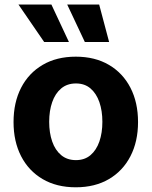

<svg xmlns="http://www.w3.org/2000/svg" viewBox="-20 -797 654 828"><path d="M306.8 10.7Q224.1 10.7 163.9 -24.7Q103.7 -60 71 -123.4Q38.4 -186.8 38.4 -270.6Q38.4 -355.1 71 -418.5Q103.7 -481.9 163.9 -517.2Q224.1 -552.6 306.8 -552.6Q389.6 -552.6 449.8 -517.2Q509.9 -481.9 542.6 -418.5Q575.3 -355.1 575.3 -270.6Q575.3 -186.8 542.6 -123.4Q509.9 -60 449.8 -24.7Q389.6 10.7 306.8 10.7ZM307.5 -106.5Q345.2 -106.5 370.4 -128Q395.6 -149.5 408.6 -186.8Q421.5 -224.1 421.5 -271.7Q421.5 -319.2 408.6 -356.5Q395.6 -393.8 370.4 -415.5Q345.2 -437.1 307.5 -437.1Q269.5 -437.1 243.8 -415.5Q218 -393.8 205.1 -356.5Q192.1 -319.2 192.1 -271.7Q192.1 -224.1 205.1 -186.8Q218 -149.5 243.8 -128Q269.5 -106.5 307.5 -106.5ZM170.5 -615.8 59.7 -777.3H201.7L277.3 -615.8ZM345.9 -615.8 269.9 -777.3H407.7L450.6 -615.8Z"/></svg>

Font: InterMG
Style: Bold
Weight: 700
Designer: Rasmus Andersson
Foundry: rsms
Version: Version 3.019;December 26, 2023;FontCreator 15.0.0.2955 64-b